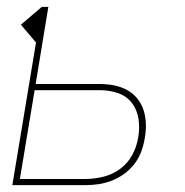

<svg xmlns="http://www.w3.org/2000/svg" viewBox="-20 -540 540 560"><path d="M16 0 85 -416 41 -468 102 -520H121L84 -295H271Q292 -295 312.5 -291Q333 -287 350.5 -277.5Q368 -268 380.5 -252.5Q393 -237 399 -218Q405 -199 405.5 -178Q406 -157 402 -136Q399 -117 392 -98Q385 -79 372.5 -62.5Q360 -46 343 -33.5Q326 -21 307 -13.5Q288 -6 268.5 -3Q249 0 229 0ZM38 -18H229Q255 -18 281.5 -24.5Q308 -31 330.5 -47.5Q353 -64 366 -88.5Q379 -113 383 -139Q388 -166 384 -193Q380 -220 364.5 -240Q349 -260 324 -268.5Q299 -277 271 -277H81Z"/></svg>

Font: Iosevka SS04 Thin Oblique
Style: Regular
Weight: 100
Italic angle: -9°
Monospace: yes
Designer: Belleve Invis
Foundry: Belleve Invis
Version: Version 19.0.0; ttfautohint (v1.8.4)